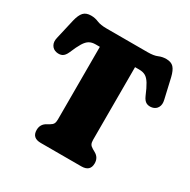

<svg xmlns="http://www.w3.org/2000/svg" viewBox="-161 -868 1006 1018"><g transform="rotate(30 342.0 -359.0)"><path d="M217 -700H468Q505.5 -700 526.8 -709.2Q548 -718.5 572 -718.5Q603 -718.5 618.2 -701.8Q633.5 -685 642.5 -647.5L670.5 -525.5Q677 -499 667 -480.8Q657 -462.5 635.5 -458Q615.5 -454 600.5 -461.5Q585.5 -469 575 -493Q557.5 -535 543.5 -557.8Q529.5 -580.5 514 -589.2Q498.5 -598 476 -598H450V-153Q450 -136.5 455 -127.2Q460 -118 474 -110L489 -101.5Q520 -84.5 520 -49Q520 0 466.5 0H218Q164.5 0 164.5 -49Q164.5 -84.5 195.5 -101.5L210.5 -110Q224.5 -118 229.5 -127.2Q234.5 -136.5 234.5 -153V-598H208.5Q186.5 -598 171 -589.2Q155.5 -580.5 141.5 -557.8Q127.5 -535 110 -493Q99.5 -469 84.8 -461.5Q70 -454 49.5 -458Q28 -462.5 17.8 -480.8Q7.5 -499 14 -525.5L42 -647.5Q51 -685 66.5 -701.8Q82 -718.5 112.5 -718.5Q136.5 -718.5 158 -709.2Q179.5 -700 217 -700Z"/></g></svg>

Font: Fraunces 144pt SuperSoft Black
Style: Regular
Weight: 900
Version: Version 1.000;[b76b70a41]